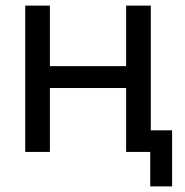

<svg xmlns="http://www.w3.org/2000/svg" viewBox="-20 -542 661 685"><path d="M70 0V-522H158V-306H430V-522H518V0H430V-228H158V0ZM516 123V0H430V-77H594V123Z"/></svg>

Font: Raleway Medium
Style: Regular
Weight: 500
Designer: Matt McInerney, Pablo Impallari, Rodrigo Fuenzalida
Foundry: Matt McInerney, Pablo Impallari, Rodrigo Fuenzalida
Version: Version 4.026